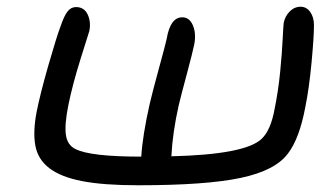

<svg xmlns="http://www.w3.org/2000/svg" viewBox="-20 -612 1001 576"><path d="M394 -56.2Q291 -56.2 226.6 -68.6Q162.1 -81.1 127.7 -107.7Q93.3 -134.3 85.9 -175.8Q78.6 -217.3 89.8 -275.9Q100.1 -328.6 125.2 -416.3Q150.4 -503.9 162.1 -534.2Q172.4 -564.5 182.6 -577.6Q192.9 -590.8 208 -590.8Q232.4 -590.8 242.9 -568.8Q253.4 -546.9 248 -519Q247.6 -517.6 222.7 -438.5Q197.8 -359.4 185.1 -296.9Q173.3 -237.8 177.7 -207.3Q182.1 -176.8 206.1 -165Q250.5 -142.1 403.8 -142.1Q407.7 -205.6 429.2 -300.8Q437.5 -336.4 456.8 -407Q476.1 -477.5 480 -495.1Q490.7 -560.1 526.9 -560.1Q548.3 -560.1 558.6 -536.1Q568.8 -512.2 563 -480Q558.1 -455.6 540.8 -391.1Q523.4 -326.7 516.1 -295.9Q497.6 -213.4 494.1 -143.1Q714.4 -148.4 764.2 -194.8Q792.5 -220.7 804.2 -287.1Q814.9 -339.4 820.6 -397.5Q826.2 -455.6 828.1 -496.3Q830.1 -537.1 831.1 -543Q835 -563.5 849.1 -577.6Q863.3 -591.8 881.8 -591.8Q899.4 -591.8 910.6 -576.2Q921.9 -560.5 921.9 -536.1Q921.9 -502 914.6 -423.8Q907.2 -345.7 896 -291Q878.4 -196.8 844.2 -151.9Q806.6 -100.6 702.6 -78.4Q598.6 -56.2 394 -56.2Z"/></svg>

Font: Shantell Sans Irregular Bouncy
Style: Italic
Weight: 400
Italic angle: -11.31°
Designer: Stephen Nixon, Anya Danilova, Shantell Martin
Foundry: Arrow Type
Version: Version 1.006;[9816181b4]